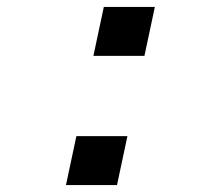

<svg xmlns="http://www.w3.org/2000/svg" viewBox="-20 -533 640 553"><path d="M170 0 200 -141H347L317 0ZM249 -372 279 -513H426L396 -372Z"/></svg>

Font: Geist Mono SemiBold
Style: Italic
Weight: 600
Italic angle: -12°
Monospace: yes
Designer: Basement.studio, Andrés Briganti, Mateo Zaragoza
Foundry: Basement.studio, Vercel, Andrés Briganti, Guido Ferreyra, Mateo Zaragoza
Version: Version 1.500; ttfautohint (v1.8.4.7-5d5b)